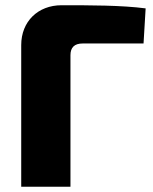

<svg xmlns="http://www.w3.org/2000/svg" viewBox="-20 -713 584 733"><path d="M215 -693C125 -693 61 -631 61 -541V0H249V-502C249 -532 264 -547 296 -547H528L536 -681C444 -693 323 -693 215 -693Z"/></svg>

Font: Exo 2 Extra Bold
Style: Regular
Weight: 800
Designer: Natanael Gama
Version: Version 1.001;PS 001.001;hotconv 1.0.88;makeotf.lib2.5.64775